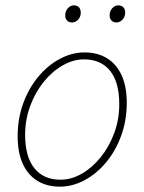

<svg xmlns="http://www.w3.org/2000/svg" viewBox="-20 -686 540 718"><path d="M204 12Q155 12 119.5 -10Q84 -32 65 -74Q46 -116 46 -176Q46 -243 67 -300Q88 -357 123.5 -399.5Q159 -442 204 -466Q249 -490 296 -490Q345 -490 380.5 -468Q416 -446 435 -404Q454 -362 454 -302Q454 -235 433 -178Q412 -121 376.5 -78.5Q341 -36 296 -12Q251 12 204 12ZM206 -14Q247 -14 286 -36.5Q325 -59 356.5 -98Q388 -137 407 -188Q426 -239 426 -296Q426 -379 391.5 -421.5Q357 -464 294 -464Q254 -464 214.5 -441.5Q175 -419 143.5 -380Q112 -341 93 -290Q74 -239 74 -182Q74 -100 108.5 -57Q143 -14 206 -14ZM250 -602Q238 -602 231 -609Q224 -616 224 -628Q224 -645 234 -655.5Q244 -666 256 -666Q268 -666 275 -659Q282 -652 282 -638Q282 -623 272 -612.5Q262 -602 250 -602ZM416 -602Q404 -602 397 -609Q390 -616 390 -628Q390 -645 400 -655.5Q410 -666 422 -666Q434 -666 441 -659Q448 -652 448 -638Q448 -623 438 -612.5Q428 -602 416 -602Z"/></svg>

Font: Source Sans 3 VF
Style: Italic
Weight: 200
Italic angle: -11°
Designer: Paul D. Hunt
Foundry: Adobe Systems Incorporated
Version: Version 3.042;hotconv 1.0.118;makeotfexe 2.5.65603